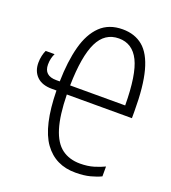

<svg xmlns="http://www.w3.org/2000/svg" viewBox="-134 -824 831 934"><g transform="rotate(20 281.5 -357.0)"><path d="M116 -334Q65 -334 38 -360.5Q11 -387 11 -431Q11 -450 15 -467.5Q19 -485 25 -497H71Q65 -485 61.5 -470.5Q58 -456 58 -439Q58 -381 122 -381H140Q142 -485 162.5 -562Q183 -639 227 -681.5Q271 -724 342 -724Q405 -724 447 -689Q489 -654 510 -576Q531 -498 531 -370V-333H194Q196 -226 216 -161Q236 -96 274.5 -67.5Q313 -39 369 -39Q408 -39 439.5 -48.5Q471 -58 493 -69V-18Q471 -7 438.5 1.5Q406 10 364 10Q259 11 201 -69.5Q143 -150 140 -334ZM479 -380Q478 -539 444 -607.5Q410 -676 340 -676Q267 -676 232 -604Q197 -532 194 -380Z"/></g></svg>

Font: Noto Sans Mono SemiCondensed Light
Style: Regular
Weight: 300
Width: 4
Designer: Monotype Design Team
Foundry: Monotype Imaging Inc.
Version: Version 2.014; ttfautohint (v1.8.4.7-5d5b)